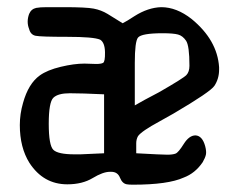

<svg xmlns="http://www.w3.org/2000/svg" viewBox="-20 -505 679 525"><path d="M352.5 -85.9Q422.9 -82 437.5 -82Q452.1 -82 460 -85Q467.8 -87.9 482.4 -111.3Q497.1 -134.8 514.6 -134.8Q533.2 -133.8 541 -105.5Q544.9 -90.8 543 -82Q541 -73.2 534.2 -61.5Q513.7 -31.2 482.4 -19.5Q439.5 0 343.8 0Q332 0 327.1 -1Q314.5 -2.9 308.1 -19Q301.8 -35.2 284.2 -35.2Q283.2 -35.2 282.2 -35.2Q281.2 -35.2 280.3 -35.2Q261.7 -35.2 233.4 -18.1Q205.1 -1 164.1 -1Q98.6 -1 60.5 -59.6Q34.2 -101.6 34.2 -163.1Q34.2 -193.4 43 -223.6Q57.6 -276.4 88.9 -298.8Q109.4 -313.5 146 -322.3Q182.6 -331.1 210.9 -331.1L243.2 -330.1Q255.9 -330.1 261.7 -333Q267.6 -335.9 267.1 -362.3Q266.6 -388.7 253.9 -396.5Q236.3 -404.3 163.6 -404.3Q90.8 -404.3 77.1 -407.2Q63.5 -410.2 59.6 -425.8Q55.7 -435.5 55.7 -445.8Q55.7 -456.1 59.6 -466.8Q65.4 -480.5 79.1 -483.4Q88.9 -485.4 108.4 -485.4Q115.2 -485.4 123 -485.4H155.3Q215.8 -485.4 236.3 -481.4Q256.8 -477.5 274.4 -466.8Q292 -456.1 315.4 -441.4Q327.1 -447.3 347.7 -460.9Q384.8 -484.4 420.9 -485.4Q462.9 -485.4 503.9 -453.1Q574.2 -395.5 579.1 -321.3V-314.5Q579.1 -290 566.4 -270.5Q555.7 -253.9 454.1 -194.3Q431.6 -181.6 416 -172.9Q367.2 -146.5 357.4 -132.8Q352.5 -124 352.5 -113.3ZM264.6 -85.9V-247.1Q203.1 -250 170.9 -250Q138.7 -250 126 -237.8Q113.3 -225.6 113.3 -166.5Q113.3 -107.4 126 -95.2Q138.7 -83 183.6 -83H200.2ZM415 -252.9Q481.4 -291 489.7 -299.8Q498 -308.6 498 -325.2Q498 -379.9 488.8 -393.6Q479.5 -407.2 466.8 -410.6Q454.1 -414.1 424.8 -414.1Q367.2 -414.1 357.4 -402.3Q348.6 -391.6 348.6 -333V-216.8Q370.1 -229.5 415 -252.9Z"/></svg>

Font: Semi-Sweet
Style: Book
Weight: 400
Designer: Walter E Stewart
Version: 0.5